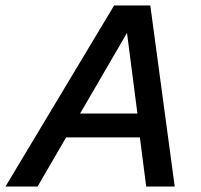

<svg xmlns="http://www.w3.org/2000/svg" viewBox="-61 -680 732 700"><path d="M-41 0 355 -660H487L576 0H472L449 -179H180L76 0ZM231 -266H440L402 -560Z"/></svg>

Font: Work Sans Medium
Style: Italic
Weight: 500
Italic angle: -13°
Designer: Wei Huang
Foundry: Wei Huang
Version: Version 2.012; ttfautohint (v1.8.3)